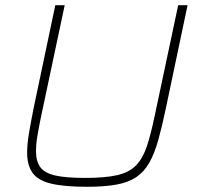

<svg xmlns="http://www.w3.org/2000/svg" viewBox="-20 -708 757 736"><path d="M314 8Q227 8 176.5 -4Q126 -16 105 -45Q84 -74 84 -123Q84 -155 91 -197Q98 -239 109 -294L192 -688H228L138 -264Q129 -221 123.5 -188Q118 -155 118 -129Q118 -89 135 -66.5Q152 -44 193 -35Q234 -26 306 -26Q383 -26 429 -36.5Q475 -47 501 -73.5Q527 -100 542.5 -146Q558 -192 573 -264L663 -688H699L616 -294Q601 -222 586.5 -170.5Q572 -119 552.5 -84.5Q533 -50 503 -29.5Q473 -9 427 -0.5Q381 8 314 8Z"/></svg>

Font: Saira Thin Thin
Style: Italic
Weight: 250
Italic angle: -12°
Version: Version 1.101